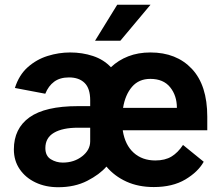

<svg xmlns="http://www.w3.org/2000/svg" viewBox="-20 -772 919 803"><path d="M623.2 10.3Q558.9 10.3 508.9 -12.4Q458.8 -35.2 425.1 -75.3Q396.7 -42.3 344.6 -15.6Q292.6 11 223.4 11Q170.5 11 128.6 -8.9Q86.6 -28.8 62.3 -64.5Q38 -100.1 38 -147Q38 -234.7 103.5 -281.4Q169 -328.1 305.8 -328.1H357.2V-352.6Q357.2 -402.3 333.8 -425.2Q310.4 -448.2 268.5 -448.2Q230.8 -448.2 206.7 -430.4Q182.5 -412.6 169.4 -380L42.3 -404.1Q59.3 -458.1 95.9 -490.8Q132.5 -523.4 179.2 -538Q225.9 -552.6 273.4 -552.6Q324.2 -552.6 368.8 -537.8Q413.4 -523.1 443.9 -490.8Q474.8 -520.2 516.3 -536.4Q557.9 -552.6 609 -552.6Q718 -552.6 782.5 -484Q846.9 -415.5 846.9 -284.1V-227.3H493.6V-225.1Q503.2 -165.5 539.1 -133.2Q574.9 -100.9 629.6 -100.9Q670.1 -100.9 697.1 -117.2Q724.1 -133.5 745.4 -165.8L832 -95.5Q808.2 -52.9 755 -21.3Q701.7 10.3 623.2 10.3ZM608.7 -442.1Q560.7 -442.1 532.1 -408.9Q503.6 -375.7 494.7 -321H719.8Q719.8 -372.2 691.6 -407.1Q663.4 -442.1 608.7 -442.1ZM357.2 -237.9H306.5Q241.8 -237.9 205.8 -216.8Q169.7 -195.7 169.7 -152.7Q169.7 -120 192.5 -106Q215.2 -92 242.5 -92Q289.8 -92 323.5 -118.3Q357.2 -144.5 357.2 -181.1ZM377.5 -601.6 470.2 -752.1H609.4L483.3 -601.6Z"/></svg>

Font: Interface
Style: Bold
Weight: 700
Designer: Rasmus Andersson
Foundry: rsms
Version: Version 1.8